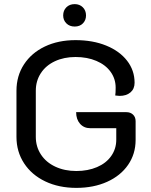

<svg xmlns="http://www.w3.org/2000/svg" viewBox="-20 -904 734 933"><path d="M60 -239V-463Q60 -535 96.5 -591Q133 -647 198 -678Q263 -709 347 -709Q431 -709 496 -682.5Q561 -656 597.5 -609Q634 -562 634 -502Q634 -472 614 -455Q594 -438 561 -438Q554 -438 540 -440Q542 -452 542 -478Q542 -521 517.5 -555Q493 -589 448.5 -608Q404 -627 347 -627Q291 -627 247 -606.5Q203 -586 178.5 -548.5Q154 -511 154 -463V-239Q154 -191 179 -153Q204 -115 249 -94Q294 -73 351 -73Q407 -73 451.5 -92Q496 -111 520.5 -146Q545 -181 545 -225V-281H419Q388 -281 369 -302.5Q350 -324 350 -359H594Q614 -359 626.5 -347Q639 -335 639 -315V-224Q639 -156 602.5 -103Q566 -50 500.5 -20.5Q435 9 351 9Q266 9 200 -22.5Q134 -54 97 -110.5Q60 -167 60 -239ZM287 -829Q287 -853 302.5 -868.5Q318 -884 343 -884Q367 -884 382.5 -868.5Q398 -853 398 -829Q398 -806 383 -790.5Q368 -775 343 -775Q318 -775 302.5 -790.5Q287 -806 287 -829Z"/></svg>

Font: K2D
Style: Regular
Weight: 400
Version: Version 1.000; ttfautohint (v1.6)